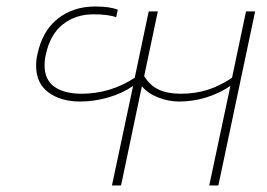

<svg xmlns="http://www.w3.org/2000/svg" viewBox="-20 -570 821 590"><path d="M389 -306Q356 -283 312.5 -270.5Q269 -258 226 -258Q167 -258 129 -286Q91 -314 91 -368Q91 -387 95 -403Q110 -475 157.5 -512.5Q205 -550 272 -550Q319 -550 342 -540L337 -517Q313 -526 267 -526Q212 -526 173 -495Q134 -464 121 -403Q117 -387 117 -369Q117 -325 147 -303.5Q177 -282 231 -282Q319 -282 394 -331L437 -535H465L423 -336Q441 -307 468 -294.5Q495 -282 535 -282Q579 -282 616.5 -293.5Q654 -305 693 -331L736 -535H764L651 0H623L688 -306Q654 -283 613.5 -270.5Q573 -258 530 -258Q498 -258 466 -270.5Q434 -283 416 -305L352 0H324Z"/></svg>

Font: Prompt Thin
Style: Italic
Weight: 250
Italic angle: -12°
Designer: Katatrad Team
Foundry: CadsonDemak
Version: Version 1.001